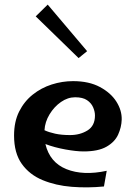

<svg xmlns="http://www.w3.org/2000/svg" viewBox="-20 -807 588 833"><path d="M431 2Q360 9 291 3.5Q222 -2 165 -25.5Q108 -49 74.5 -96Q41 -143 41 -219Q41 -279 63 -323Q85 -367 122 -396.5Q159 -426 204.5 -440.5Q250 -455 297 -455Q366 -455 413.5 -429.5Q461 -404 485 -366Q509 -328 508 -288Q507 -255 492.5 -223Q478 -191 442 -170.5Q406 -150 343 -150Q311 -150 264 -158.5Q217 -167 177 -182Q196 -102 268.5 -73Q341 -44 443 -66ZM306 -385Q274 -385 244.5 -364.5Q215 -344 195 -311Q175 -278 173 -242Q192 -233 219.5 -227Q247 -221 284 -221Q327 -221 359.5 -241Q392 -261 392 -306Q392 -323 384 -341.5Q376 -360 357.5 -372.5Q339 -385 306 -385ZM321 -555 135 -736 187 -787 358 -585Z"/></svg>

Font: Marhey
Style: Regular
Weight: 400
Designer: Nur Syamsi & Bustanul Arifin
Foundry: Namelatype
Version: Version 1.000; ttfautohint (v1.8.4.7-5d5b)